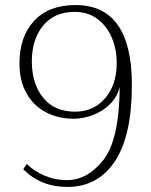

<svg xmlns="http://www.w3.org/2000/svg" viewBox="-20 -730 599 760"><path d="M72 -60 86 -81Q114 -53 156 -35Q198 -17 245 -17Q326 -17 389 -96.5Q452 -176 454 -386Q444 -346 415 -317.5Q386 -289 347.5 -274.5Q309 -260 272 -260Q211 -260 162 -285.5Q113 -311 85 -360.5Q57 -410 57 -479Q57 -585 115 -647.5Q173 -710 279 -710Q502 -710 502 -394Q502 -192 434.5 -91Q367 10 246 10Q142 10 72 -60ZM442 -481Q442 -535 422.5 -581Q403 -627 365.5 -655Q328 -683 276 -683Q195 -683 150.5 -628.5Q106 -574 106 -487Q106 -399 150.5 -343.5Q195 -288 277 -288Q351 -288 396.5 -341.5Q442 -395 442 -481Z"/></svg>

Font: Trirong ExtraLight
Style: Regular
Weight: 275
Designer: Katatrad Team
Foundry: CadsonDemak
Version: Version 1.001